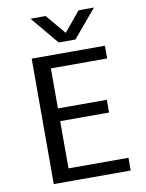

<svg xmlns="http://www.w3.org/2000/svg" viewBox="-96 -958 777 1025"><g transform="rotate(-10 292.5 -445.5)"><path d="M111 0ZM528 -69V0H111V-680H508V-611H203V-394H468V-325H203V-69ZM486 -891 359 -740H268L142 -891H224L314 -784L403 -891Z"/></g></svg>

Font: Martel Sans
Style: Regular
Weight: 400
Designer: Dan Reynolds and Mathieu Réguer
Foundry: Dan Reynolds and Mathieu Réguer
Version: Version 1.002; ttfautohint (v1.1) -l 5 -r 5 -G 72 -x 0 -D la